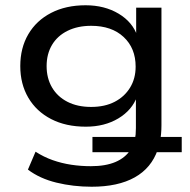

<svg xmlns="http://www.w3.org/2000/svg" viewBox="-20 -520 723 729"><path d="M328 189Q258 189 194.5 173.5Q131 158 86 124L115 56Q146 76 180 88Q214 100 250.5 105.5Q287 111 325 111Q381 111 418.5 95Q456 79 476 48L479 58H331V0H503L491 11Q494 1 495 -10Q496 -21 496 -34V-155H501Q482 -102 429.5 -70.5Q377 -39 306 -39Q230 -39 174 -68Q118 -97 87.5 -149Q57 -201 57 -269Q57 -338 87.5 -390Q118 -442 174 -471Q230 -500 305 -500Q377 -500 430.5 -468Q484 -436 502 -382L497 -383V-491H593V-44Q593 -27 591.5 -11Q590 5 587 19L578 0H670V58H563L579 48Q555 118 491.5 153.5Q428 189 328 189ZM326 -114Q378 -114 415.5 -133.5Q453 -153 474 -187.5Q495 -222 495 -267Q495 -337 449.5 -379.5Q404 -422 326 -422Q275 -422 236.5 -403Q198 -384 177.5 -349.5Q157 -315 157 -269Q157 -223 177.5 -188Q198 -153 236 -133.5Q274 -114 326 -114Z"/></svg>

Font: Nunito Sans 10pt SemiExpanded Medium
Style: Regular
Weight: 500
Width: 6
Designer: Vernon Adams
Foundry: Vernon Adams
Version: Version 3.101;gftools[0.9.27]